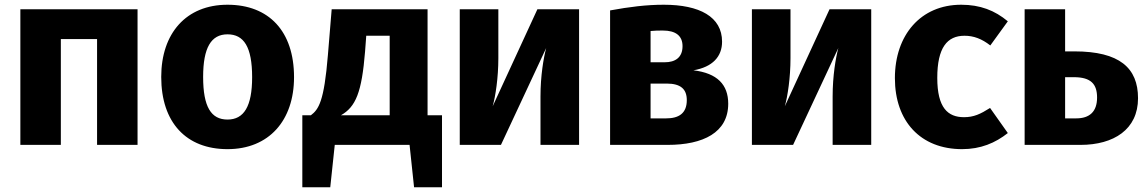

<svg xmlns="http://www.w3.org/2000/svg" viewBox="-20 -612 4845 811"><path d="M390 0H561V-573H66V0H237V-447H390Z M941 -592C766 -592 661 -471 661 -287C661 -94 767 18 941 18C1116 18 1222 -103 1222 -286C1222 -480 1116 -592 941 -592ZM941 -467C1010 -467 1045 -414 1045 -286C1045 -162 1010 -107 941 -107C872 -107 838 -160 838 -287C838 -411 872 -467 941 -467Z M1786 -125V-573H1381L1365 -379C1349 -183 1326 -150 1293 -125H1257V179H1375L1394 0H1710L1729 179H1847V-125ZM1626 -125H1420C1483 -161 1508 -222 1522 -394L1527 -461H1626Z M2426 -573H2250L2061 -163C2073 -205 2085 -284 2085 -366V-573H1922V0H2096L2287 -409C2276 -367 2263 -293 2263 -204V0H2426Z M2909 -315C2990 -329 3030 -373 3030 -436C3030 -541 2935 -592 2784 -592C2710 -592 2639 -583 2557 -568V0H2800C2950 0 3056 -52 3056 -174C3056 -254 3010 -303 2909 -315ZM2780 -483C2834 -483 2863 -461 2863 -417C2863 -369 2832 -349 2788 -349H2728V-481C2747 -483 2762 -483 2780 -483ZM2794 -112H2728V-259H2796C2856 -259 2881 -235 2881 -189C2881 -133 2847 -112 2794 -112Z M3660 -573H3484L3295 -163C3307 -205 3319 -284 3319 -366V-573H3156V0H3330L3521 -409C3510 -367 3497 -293 3497 -204V0H3660Z M4040 -592C3869 -592 3760 -464 3760 -282C3760 -100 3868 18 4044 18C4122 18 4184 -8 4237 -50L4162 -156C4121 -130 4093 -117 4052 -117C3984 -117 3939 -156 3939 -283C3939 -411 3981 -461 4054 -461C4093 -461 4127 -448 4163 -420L4237 -522C4182 -568 4120 -592 4040 -592Z M4518 -395H4479V-573H4308V0H4544C4684 0 4787 -65 4787 -197C4787 -325 4709 -395 4518 -395ZM4526 -112H4479V-286H4516C4589 -286 4614 -256 4614 -200C4614 -140 4582 -112 4526 -112Z"/></svg>

Font: Glow Sans SC Normal ExtraBold
Style: Regular
Weight: 800
Designer: Ryoko NISHIZUKA (kana, bopomofo & ideographs); Paul D. Hunt (Latin, Greek & Cyrillic); Sandoll Communications, Soo-young
Version: Version 0.93